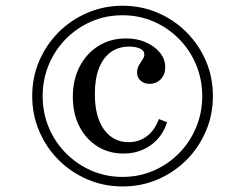

<svg xmlns="http://www.w3.org/2000/svg" viewBox="-20 -651 813 682"><path d="M415.3 11.3Q349.2 11.3 290.7 -13.7Q232.3 -38.7 188.3 -82.7Q144.4 -126.6 119.4 -185.1Q94.4 -243.5 94.4 -309.7Q94.4 -376.6 119.4 -434.7Q144.4 -492.7 188.3 -536.7Q232.3 -580.6 290.7 -605.6Q349.2 -630.6 415.3 -630.6Q482.3 -630.6 540.3 -605.6Q598.4 -580.6 642.3 -536.7Q686.3 -492.7 711.3 -434.7Q736.3 -376.6 736.3 -309.7Q736.3 -243.5 711.3 -185.1Q686.3 -126.6 642.3 -82.7Q598.4 -38.7 540.3 -13.7Q482.3 11.3 415.3 11.3ZM418.5 -105.6Q366.1 -105.6 325.4 -131.5Q284.7 -157.3 261.7 -202.4Q238.7 -247.6 238.7 -307.3Q238.7 -367.7 262.9 -414.5Q287.1 -461.3 329.8 -487.9Q372.6 -514.5 427.4 -514.5Q466.9 -514.5 498 -500.8Q529 -487.1 548 -464.1Q566.9 -441.1 566.9 -412.1Q566.9 -386.3 551.2 -369.8Q535.5 -353.2 511.3 -353.2Q491.9 -353.2 479.4 -364.5Q466.9 -375.8 466.9 -392.7Q466.9 -408.1 473.4 -419Q479.8 -429.8 486.3 -439.5Q492.7 -449.2 492.7 -458.1Q492.7 -471 477.8 -478.2Q462.9 -485.5 438.7 -485.5Q400.8 -485.5 373.4 -465.7Q346 -446 331.5 -408.5Q316.9 -371 316.9 -316.9Q316.9 -235.5 349.6 -190.7Q382.3 -146 437.1 -146Q472.6 -146 500.8 -166.5Q529 -187.1 544.4 -228.2L573.4 -216.9Q557.3 -165.3 515.7 -135.5Q474.2 -105.6 418.5 -105.6ZM415.3 -22.6Q474.2 -22.6 525.4 -44.8Q576.6 -66.9 615.7 -106.5Q654.8 -146 676.6 -198.4Q698.4 -250.8 698.4 -309.7Q698.4 -368.5 676.6 -421Q654.8 -473.4 615.7 -512.9Q576.6 -552.4 525.4 -574.6Q474.2 -596.8 415.3 -596.8Q355.6 -596.8 304.4 -574.6Q253.2 -552.4 214.1 -512.9Q175 -473.4 153.2 -421Q131.5 -368.5 131.5 -309.7Q131.5 -250.8 153.2 -198.4Q175 -146 214.5 -106.5Q254 -66.9 305.2 -44.8Q356.5 -22.6 415.3 -22.6Z"/></svg>

Font: Playfair 5pt SemiExpanded Light Light
Style: Italic
Weight: 300
Italic angle: -15.6°
Version: Version 2.203